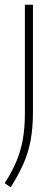

<svg xmlns="http://www.w3.org/2000/svg" viewBox="-33 -560 231 810"><path d="M12 230 -13 213Q17 165.5 35.8 121.5Q54.5 77.5 63.2 28.5Q72 -20.5 72 -83V-540H106V-88Q106 -19.5 96 33Q86 85.5 65.2 132.2Q44.5 179 12 230Z"/></svg>

Font: Encode Sans Cnd Th
Style: Regular
Weight: 100
Width: 3
Designer: Multiple Designers
Foundry: Impallari Type
Version: Version 3.002; ttfautohint (v1.8.3) -l 8 -r 50 -G 200 -x 14 